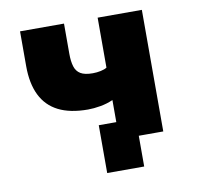

<svg xmlns="http://www.w3.org/2000/svg" viewBox="-73 -582 815 787"><g transform="rotate(-10 334.5 -189.0)"><path d="M465 128H311V-71H540V0H465ZM384 0V-163Q360 -152 331.5 -147Q303 -142 279 -142Q205 -142 156.5 -166.5Q108 -191 84 -240Q60 -289 60 -361V-506H243V-380Q243 -349 249.5 -327.5Q256 -306 273.5 -295.5Q291 -285 324 -285Q341 -285 357.5 -288.5Q374 -292 383 -298V-506H567V0Z"/></g></svg>

Font: Nunito Sans 7pt SemiCondensed Black
Style: Regular
Weight: 900
Width: 4
Designer: Vernon Adams
Foundry: Vernon Adams
Version: Version 3.101;gftools[0.9.27]